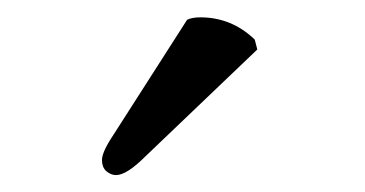

<svg xmlns="http://www.w3.org/2000/svg" viewBox="-20 -831 432 227"><path d="M114.3 -671.9 201.2 -807.6Q207 -810.5 216.8 -810.5Q253.9 -810.5 281.2 -784.2L284.2 -772.5L152.3 -646.5Q129.9 -624 117.2 -624Q111.3 -624 106 -628.4Q100.6 -632.8 100.6 -642.1Q100.6 -651.4 114.3 -671.9Z"/></svg>

Font: GenEi LateMin P v2
Style: Medium
Weight: 500
Designer: o_tamon (Modified)
Foundry: o_tamon / Adobe Systems Incorporated / FONT 910 / Philipp H. Poll
Version: Version 2.1;Original Version 1.004